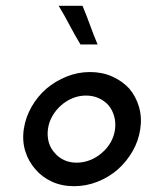

<svg xmlns="http://www.w3.org/2000/svg" viewBox="-20 -632 511 661"><path d="M62 -188Q56 -147 67 -111.5Q78 -76 102 -49Q125 -22 159 -6.5Q193 9 235 9Q277 9 316 -6.5Q355 -22 386 -49Q416 -76 436.5 -111.5Q457 -147 463 -188Q469 -228 458.5 -264Q448 -300 425 -327Q401 -353 366.5 -368.5Q332 -384 290 -384Q248 -384 209.5 -368.5Q171 -353 140 -327Q109 -300 88.5 -264Q68 -228 62 -188ZM145 -187Q148 -211 160 -232Q172 -253 190 -269Q208 -285 230 -294Q252 -303 276 -303Q300 -303 320 -294Q340 -285 354 -269Q367 -253 373 -232Q379 -211 376 -187Q373 -163 361 -142Q349 -121 331 -106Q313 -90 290.5 -81Q268 -72 244 -72Q220 -72 200.5 -81Q181 -90 168 -106Q154 -121 148 -142Q142 -163 145 -187ZM264 -612H182Q202 -579 219.5 -545.5Q237 -512 257 -479H316Q302 -512 290 -545.5Q278 -579 264 -612Z"/></svg>

Font: Josefin Slab Thin
Style: Bold Italic
Weight: 700
Italic angle: -12°
Version: Version 2.000